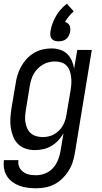

<svg xmlns="http://www.w3.org/2000/svg" viewBox="-26 -798 546 1031"><path d="M167 213Q144 213 121.5 210Q99 207 78.5 199.5Q58 192 40.5 179Q23 166 11.5 148Q0 130 -4 107.5Q-8 85 -5 62H73Q71 75 73.5 87Q76 99 82.5 108.5Q89 118 98.5 125Q108 132 119 136Q130 140 142.5 141.5Q155 143 167 143Q192 143 216.5 133.5Q241 124 258.5 104.5Q276 85 285.5 61Q295 37 299 13L315 -82Q303 -61 286.5 -43.5Q270 -26 249.5 -14Q229 -2 206.5 3Q184 8 161 8Q135 8 111 0Q87 -8 70 -25.5Q53 -43 44 -66.5Q35 -90 31.5 -115Q28 -140 30 -166.5Q32 -193 36 -219L58 -349Q61 -373 68.5 -396.5Q76 -420 88 -441.5Q100 -463 117.5 -482Q135 -501 157 -514Q179 -527 203 -532.5Q227 -538 250 -538Q274 -538 296 -531Q318 -524 334 -509Q350 -494 359 -473.5Q368 -453 372 -430L389 -530H467L376 24Q372 49 364 73.5Q356 98 342 120Q328 142 308.5 161Q289 180 265.5 192Q242 204 217 208.5Q192 213 167 213ZM204 -62Q219 -62 235 -65.5Q251 -69 265 -77Q279 -85 291 -97Q303 -109 311 -123Q319 -137 324 -152.5Q329 -168 331 -183L353 -313Q356 -331 357 -349Q358 -367 356 -384Q354 -401 348.5 -417Q343 -433 332 -445Q321 -457 304.5 -462.5Q288 -468 270 -468Q253 -468 236.5 -464Q220 -460 205 -451.5Q190 -443 177 -430Q164 -417 155.5 -402Q147 -387 142 -370.5Q137 -354 134 -338L113 -208Q110 -191 109 -173Q108 -155 111 -138.5Q114 -122 121 -107Q128 -92 140.5 -81.5Q153 -71 169.5 -66.5Q186 -62 203 -62ZM289 -576Q278 -576 268 -579Q258 -582 252 -589.5Q246 -597 244.5 -607.5Q243 -618 245 -629Q248 -650 255.5 -670.5Q263 -691 274 -710.5Q285 -730 300 -747Q315 -764 333 -778L370 -737Q356 -725 344 -710.5Q332 -696 323 -680Q331 -678 337.5 -673Q344 -668 347.5 -661Q351 -654 351.5 -645.5Q352 -637 351 -629Q349 -618 344 -607.5Q339 -597 330.5 -589.5Q322 -582 311 -579Q300 -576 289 -576Z"/></svg>

Font: Iosevka Curly Oblique
Style: Regular
Weight: 400
Italic angle: -9°
Monospace: yes
Designer: Belleve Invis
Foundry: Belleve Invis
Version: Version 11.1.0; ttfautohint (v1.8.3)